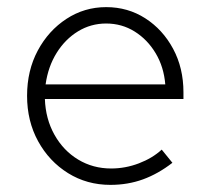

<svg xmlns="http://www.w3.org/2000/svg" viewBox="-20 -509 588 539"><path d="M290 10Q224 10 171 -23Q118 -56 87 -112.5Q56 -169 56 -240Q56 -311 86 -367Q116 -423 166.5 -456Q217 -489 278 -489Q339 -489 388 -457.5Q437 -426 466 -372Q495 -318 495 -250V-231H106Q108 -175 133 -130.5Q158 -86 199.5 -61Q241 -36 292 -36Q332 -36 370 -50.5Q408 -65 434 -89L464 -52Q424 -21 381.5 -5.5Q339 10 290 10ZM108 -272H444Q440 -321 417 -359.5Q394 -398 358 -420.5Q322 -443 278 -443Q235 -443 199 -421Q163 -399 139 -360.5Q115 -322 108 -272Z"/></svg>

Font: Red Hat Text VF
Style: Regular
Weight: 300
Designer: Pentagram, MCKL
Foundry: Pentagram, MCKL
Version: Version 1.023